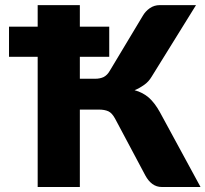

<svg xmlns="http://www.w3.org/2000/svg" viewBox="-20 -749 823 769"><path d="M620.1 -300.3 783.2 0H628.4Q606.9 0 590.3 -12.2Q574.2 -23.9 562 -46.4L440.9 -273.9Q428.7 -296.4 414.1 -303.2Q398.9 -310.1 376 -310.1H299.8V0H130.9V-521.5H16.1V-642.1H130.9V-728.5H299.8V-642.1H417.5V-521.5H299.8V-433.6H361.8Q380.4 -433.6 395 -440.4Q409.7 -447.8 419.9 -465.8L551.8 -685.5Q562.5 -704.1 580.1 -716.3Q597.7 -728.5 620.1 -728.5H765.1L587.4 -441.9Q575.2 -421.4 557.6 -409.2Q536.6 -394.5 519 -387.7Q551.8 -378.9 576.2 -357.9Q600.1 -336.4 620.1 -300.3Z"/></svg>

Font: Lato-ExtraBold
Style: Regular
Weight: 500
Designer: Lukasz Dziedzic with Adam Twardoch and Botio Nikoltchev
Foundry: tyPoland Lukasz Dziedzic
Version: ""